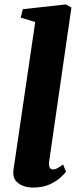

<svg xmlns="http://www.w3.org/2000/svg" viewBox="-20 -837 352 867"><path d="M202 -108.5Q199.5 -91.5 203.8 -81.8Q208 -72 220 -72Q227.5 -72 236.8 -76.2Q246 -80.5 265 -94.5L278 -61Q271 -52 253 -35.2Q235 -18.5 204 -4.2Q173 10 127.5 10Q108 10 87.8 3.5Q67.5 -3 53.8 -17.5Q40 -32 40 -56Q40 -62 40.8 -69.2Q41.5 -76.5 42.5 -83.5Q43.5 -90.5 44.5 -94.5L139 -737.5L73.5 -757.5L83 -795.5L277.5 -817L302.5 -803Z"/></svg>

Font: Merriweather 28pt Black
Style: Italic
Weight: 900
Italic angle: -7.8°
Version: Version 2.101